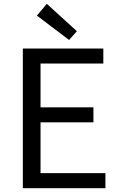

<svg xmlns="http://www.w3.org/2000/svg" viewBox="-20 -989 628 1009"><path d="M100 0V-734H523V-655H193V-425H471V-346H193V-79H534V0ZM343 -779 174 -907 226 -969 384 -825Z"/></svg>

Font: Source Han Sans SC
Style: Regular
Weight: 400
Designer: Ryoko NISHIZUKA 西塚涼子 (kana, bopomofo & ideographs); Paul D. Hunt (Latin, Greek & Cyrillic); Sandoll Communications 산돌커뮤니
Foundry: Adobe
Version: Version 2.002;hotconv 1.0.116;makeotfexe 2.5.65601; ttfautoh